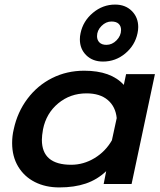

<svg xmlns="http://www.w3.org/2000/svg" viewBox="-20 -804 700 839"><path d="M329 -632Q329 -646 332 -659Q343 -712 386 -748Q429 -784 483 -784Q528 -784 556 -756Q584 -728 584 -686Q584 -673 581 -659Q570 -606 527.5 -570.5Q485 -535 430 -535Q385 -535 357 -562.5Q329 -590 329 -632ZM509 -673Q509 -690 498.5 -700Q488 -710 467 -710Q443 -710 423.5 -690.5Q404 -671 404 -646Q404 -629 414.5 -618.5Q425 -608 445 -608Q470 -608 489.5 -628Q509 -648 509 -673ZM33 -179Q33 -210 40 -239Q56 -314 100 -372.5Q144 -431 208 -463Q272 -495 348 -495Q465 -495 521 -433L531 -480H657L555 0H433L444 -56Q405 -19 355 -2Q305 15 239 15Q179 15 132.5 -8.5Q86 -32 59.5 -76Q33 -120 33 -179ZM469 -191 490 -288Q485 -338 451 -367Q417 -396 358 -396Q287 -396 234.5 -352.5Q182 -309 168 -239Q163 -211 163 -193Q163 -84 291 -84Q345 -84 393 -113Q441 -142 469 -191Z"/></svg>

Font: Prompt Medium
Style: Italic
Weight: 500
Italic angle: -12°
Designer: Katatrad Team
Foundry: CadsonDemak
Version: Version 1.001